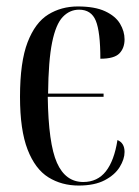

<svg xmlns="http://www.w3.org/2000/svg" viewBox="-20 -565 430 595"><path d="M224 10Q171 10 130 -15.5Q89 -41 65.5 -101.5Q42 -162 42 -265Q42 -373 65.5 -434Q89 -495 129.5 -520Q170 -545 221 -545Q274 -545 306 -530Q338 -515 352 -491.5Q366 -468 366 -443Q366 -416 350 -399.5Q334 -383 291 -383Q291 -466 277 -500.5Q263 -535 225 -535Q196 -535 174.5 -512.5Q153 -490 141.5 -433.5Q130 -377 129 -275H301V-265H128Q130 -120 156.5 -60.5Q183 -1 238 -1Q282 -1 308 -34Q334 -67 344 -131Q366 -122 366 -94Q366 -72 351 -47.5Q336 -23 304.5 -6.5Q273 10 224 10Z"/></svg>

Font: Noto Serif Display ExtraCondensed
Style: Regular
Weight: 400
Width: 2
Designer: Monotype Design Team
Foundry: Monotype Imaging Inc.
Version: Version 2.009